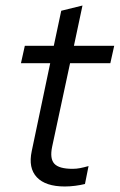

<svg xmlns="http://www.w3.org/2000/svg" viewBox="-20 -667 434 696"><path d="M215 9Q145 9 113.5 -24.5Q82 -58 95 -119L162 -438H56L70 -501H175L202 -628L279 -647L248 -501H394L380 -438H234L169 -135Q160 -92 177 -73.5Q194 -55 243 -55Q257 -55 270 -57.5Q283 -60 301 -65L288 0Q272 4 252.5 6.5Q233 9 215 9Z"/></svg>

Font: Red Hat Display VF
Style: Italic
Weight: 300
Italic angle: -12°
Designer: Pentagram, MCKL
Foundry: Pentagram, MCKL
Version: Version 1.023